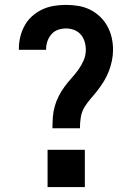

<svg xmlns="http://www.w3.org/2000/svg" viewBox="-20 -763 540 783"><path d="M194 -240Q194 -263 195.5 -285Q197 -307 203 -328.5Q209 -350 219 -370Q229 -390 242.5 -408.5Q256 -427 271 -443.5Q286 -460 299 -478Q312 -496 321 -516.5Q330 -537 330 -560Q330 -577 325 -593.5Q320 -610 309 -622.5Q298 -635 282 -641Q266 -647 249 -647Q232 -647 216.5 -641.5Q201 -636 190 -623.5Q179 -611 173.5 -595Q168 -579 168 -563Q168 -562 168 -561.5Q168 -561 168 -560H57Q57 -561 57 -562.5Q57 -564 57 -565Q57 -590 63 -614Q69 -638 81 -659.5Q93 -681 111.5 -697.5Q130 -714 152.5 -724.5Q175 -735 199.5 -739Q224 -743 249 -743Q274 -743 299 -739Q324 -735 346.5 -724Q369 -713 387.5 -695.5Q406 -678 418 -656Q430 -634 435.5 -609.5Q441 -585 441 -560Q441 -538 436.5 -516Q432 -494 424 -473Q416 -452 404.5 -433Q393 -414 379.5 -396.5Q366 -379 351 -362Q336 -345 324.5 -326Q313 -307 309.5 -285Q306 -263 306 -240ZM174 0V-152H326V0Z"/></svg>

Font: Iosevka SS04
Style: Bold
Weight: 700
Monospace: yes
Designer: Belleve Invis
Foundry: Belleve Invis
Version: Version 19.0.0; ttfautohint (v1.8.4)